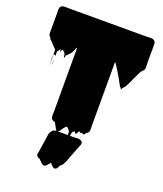

<svg xmlns="http://www.w3.org/2000/svg" viewBox="-173 -812 1021 1206"><g transform="rotate(20 337.0 -209.5)"><path d="M657 -539Q657 -532 658 -523.5Q659 -515 657 -507Q657 -509 656 -505.5Q655 -502 656 -503Q655 -502 655 -501Q655 -500 654 -499L649 -493L646 -490Q645 -490 643.5 -488Q642 -486 641 -485Q637 -481 634 -474.5Q631 -468 626 -460Q622 -451 618 -442Q614 -433 609 -424Q602 -408 594.5 -391.5Q587 -375 576 -358Q569 -348 563 -344Q562 -342 561.5 -339Q561 -336 559 -334Q559 -334 555 -337Q554 -338 553.5 -340Q553 -342 547 -348L545 -350Q542 -355 539.5 -359.5Q537 -364 535 -368L532 -374L531 -375L522 -392Q513 -408 503.5 -423.5Q494 -439 484 -455Q480 -461 477 -466L470 -476Q467 -479 464 -482V-477V-47Q465 -39 464.5 -32Q464 -25 464 -22V-20Q463 -19 463 -18Q461 -14 460 -13Q460 -12 459 -11Q455 -6 449 -3Q448 -2 447 -1Q446 0 445 1Q444 3 442 5.5Q440 8 438 10Q434 14 429 13Q427 12 425 9.5Q423 7 421 7Q419 6 417 8.5Q415 11 413 11Q405 8 406.5 5Q408 2 399 6Q396 11 392 19.5Q388 28 381 23Q379 21 377.5 17.5Q376 14 373 13L372 14Q372 15 371.5 15.5Q371 16 371 16L365 20L361 24Q361 25 359 36Q357 47 355 58Q353 69 353 69Q352 73 351.5 78Q351 83 349 87Q348 88 346.5 88.5Q345 89 345 88Q343 74 343 60Q343 46 341 32Q341 27 338 21Q336 19 331.5 13.5Q327 8 324 5H321Q316 5 314 4Q313 6 311 7.5Q309 9 309 10L308 11Q303 17 298.5 23Q294 29 289 37Q287 39 286 41Q285 42 284 43Q283 44 281 46Q279 48 277 49Q276 60 276 81.5Q276 103 275.5 127Q275 151 274.5 172.5Q274 194 273 205Q273 206 271 204Q269 202 269 201Q263 190 264.5 169.5Q266 149 269 124.5Q272 100 271.5 78.5Q271 57 262 44Q262 42 260.5 41Q259 40 259 40Q255 32 251 25Q247 18 243 11Q243 10 242.5 9.5Q242 9 242 8Q241 7 239 3Q236 0 232 0Q231 0 230.5 -0.5Q230 -1 228 -1Q220 -4 215 -11Q213 -13 211 -19Q209 -27 209 -34Q209 -39 209.5 -42.5Q210 -46 210 -50V-477L206 -485Q206 -485 204 -481Q203 -480 203 -478Q202 -474 201 -470Q200 -466 198 -463L192 -451Q190 -447 187 -443Q184 -439 180 -435Q178 -433 178 -433Q176 -432 174 -430Q171 -426 171 -425Q171 -424 163 -417Q159 -417 159 -417Q157 -413 158 -407Q159 -401 154 -399Q151 -398 151 -403.5Q151 -409 150 -412L147 -426Q144 -428 141 -431.5Q138 -435 136 -437Q137 -436 134 -438.5Q131 -441 130 -442L128 -444Q126 -443 125 -440Q124 -437 123 -435Q122 -430 120.5 -426Q119 -422 119 -419Q119 -428 115 -441Q115 -440 114.5 -440Q114 -440 114 -439Q113 -439 113 -438.5Q113 -438 113 -438Q112 -437 111 -436Q110 -435 107 -430Q105 -426 103 -424Q103 -424 102.5 -423.5Q102 -423 101 -423Q101 -423 100.5 -422.5Q100 -422 99 -422Q98 -412 98.5 -403Q99 -394 100 -384Q98 -397 91 -396Q85 -394 84 -390Q84 -399 84.5 -408.5Q85 -418 84 -427Q81 -429 78 -432.5Q75 -436 72 -439L64 -447Q56 -456 56 -456Q56 -456 54 -458Q52 -460 37 -476Q37 -474 35 -474Q34 -474 33.5 -477Q33 -480 32 -482Q33 -481 30.5 -485.5Q28 -490 27 -491Q17 -499 17 -512V-641Q17 -646 16.5 -658.5Q16 -671 18 -680Q19 -682 19 -683.5Q19 -685 20 -686Q23 -692 28 -695Q29 -695 29 -695.5Q29 -696 30 -696L31 -697Q37 -700 42 -700Q50 -701 57.5 -700.5Q65 -700 72 -700H594Q605 -700 617 -701Q629 -702 639 -699Q642 -698 644.5 -696.5Q647 -695 648 -693Q655 -688 656 -682Q657 -676 657 -669Q658 -653 657.5 -635.5Q657 -618 657 -601ZM87 -330Q89 -321 86 -332Q83 -343 81.5 -361.5Q80 -380 84 -390Q83 -374 83.5 -359Q84 -344 87 -330ZM95 -331Q93 -325 94.5 -331.5Q96 -338 98 -351Q100 -364 100 -375Q100 -364 99.5 -353Q99 -342 95 -331ZM398 186Q395 195 391.5 204.5Q388 214 383 222Q381 227 377 233Q376 235 372 239Q372 239 371.5 239Q371 239 370 240Q369 241 368 241.5Q367 242 365 244Q359 251 353 263.5Q347 276 334 276Q327 276 320.5 269.5Q314 263 306 255Q304 250 302 250L294 260Q290 264 286.5 268.5Q283 273 278 277Q268 285 258.5 280Q249 275 241 265.5Q233 256 226 250H221Q220 249 217.5 248Q215 247 210 243Q205 238 204 232Q203 227 204.5 221Q206 215 207 210L220 124L223 101Q223 99 223.5 96Q224 93 225 89Q226 78 238 62Q244 56 251 53Q256 51 261 50.5Q266 50 270 50H387Q394 50 402.5 49Q411 48 419 50Q428 50 435 57Q440 61 440.5 65.5Q441 70 441 72Q441 76 440 79L431 101L419 132Z"/></g></svg>

Font: Rubik Wet Paint
Style: Regular
Weight: 400
Designer: Hubert and Fischer, NaN
Foundry: Hubert and Fischer, NaN
Version: Version 2.200